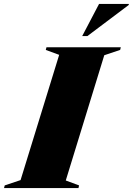

<svg xmlns="http://www.w3.org/2000/svg" viewBox="-76 -955 674 975"><path d="M224.5 -676.5 156.5 -701.5 160 -715H537.5L534 -701.5L453.5 -674.5L258 -38.5L325.5 -13.5L322.5 0H-55.5L-52 -13.5L28.5 -40.5ZM341.5 -772 427 -935H578V-930L368 -772Z"/></svg>

Font: Newsreader Display ExtraBold
Style: Italic
Weight: 800
Italic angle: -17°
Designer: Hugues Gentile
Foundry: Production Type
Version: Version 1.001